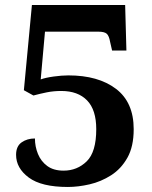

<svg xmlns="http://www.w3.org/2000/svg" viewBox="-20 -734 606 764"><path d="M250 10Q145 10 94.5 -27.5Q44 -65 44 -118Q44 -152 66 -167.5Q88 -183 119 -183Q119 -151 131 -121.5Q143 -92 168 -73.5Q193 -55 233 -55Q287 -55 325 -92Q363 -129 363 -220Q363 -297 326.5 -334.5Q290 -372 224 -372Q193 -372 166 -366.5Q139 -361 113 -354L75 -375L107 -714H478L483 -533H426L418 -568Q414 -591 405 -599.5Q396 -608 371 -608H159L142 -418Q161 -425 193.5 -429.5Q226 -434 252 -434Q371 -434 441.5 -380.5Q512 -327 512 -220Q512 -151 487 -106.5Q462 -62 422 -36.5Q382 -11 336.5 -0.5Q291 10 250 10Z"/></svg>

Font: Noto Serif Gurmukhi
Style: Bold
Weight: 700
Designer: Vaibhav Singh and the Monotype Design Team
Foundry: Monotype Imaging Inc.
Version: Version 2.004; ttfautohint (v1.8.4.7-5d5b)